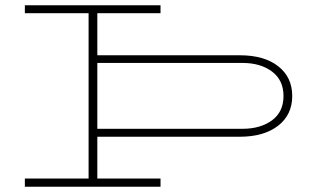

<svg xmlns="http://www.w3.org/2000/svg" viewBox="-20 -706 1204 726"><path d="M1085 -343Q1085 -272 1031.5 -230.5Q978 -189 887 -189H348V-31H587V0H74V-31H315V-656H74V-686H587V-656H348V-497H887Q979 -497 1032 -455.5Q1085 -414 1085 -343ZM1052 -343Q1052 -403 1008.5 -435.5Q965 -468 897 -468H348V-219H897Q965 -219 1008.5 -251Q1052 -283 1052 -343Z"/></svg>

Font: BioRhyme Expanded ExtraLight
Style: Regular
Weight: 275
Width: 7
Designer: Aoife Mooney
Foundry: Aoife Mooney Type
Version: Version 1.001